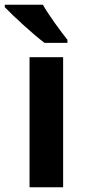

<svg xmlns="http://www.w3.org/2000/svg" viewBox="-52 -837 357 806"><path d="M128 -817H-32V-807C2 -771 89 -691 135 -657H231V-670C203 -705 153 -773 128 -817ZM213 -51V-597H72V-51Z"/></svg>

Font: Noto Sans Tamil UI SemiCondensed
Style: Bold
Weight: 700
Width: 4
Designer: Jelle Bosma - Monotype Design Team
Foundry: Monotype Imaging Inc.
Version: Version 2.004